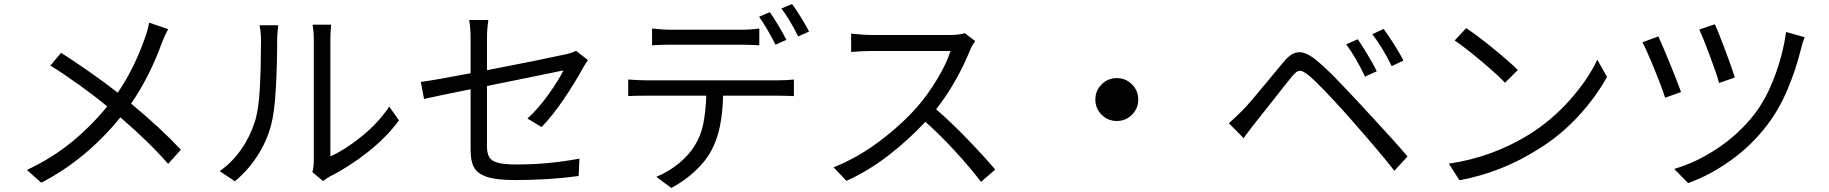

<svg xmlns="http://www.w3.org/2000/svg" viewBox="-20 -872 9040 949"><path d="M778 -655Q752 -582 713.5 -505Q675 -428 628 -360Q776 -237 874 -132L811 -62Q718 -169 575 -292Q405 -83 184 31L113 -32Q238 -91 334.5 -170Q431 -249 510 -346Q451 -395 374 -450.5Q297 -506 229 -548L282 -611Q345 -571 423.5 -516Q502 -461 562 -414Q642 -530 697 -686Q711 -725 717 -760L811 -728Q792 -692 778 -655Z M1531 -77V-676Q1531 -708 1528 -728Q1525 -748 1525 -750H1617Q1613 -718 1613 -676V-99Q1688 -133 1769 -199Q1850 -265 1904 -345L1952 -277Q1891 -194 1798 -120.5Q1705 -47 1611 0Q1595 8 1577 23L1524 -21Q1531 -49 1531 -77ZM1240 -272Q1259 -332 1264.5 -439Q1270 -546 1270 -674Q1270 -710 1263 -747H1355Q1355 -742 1352.5 -720Q1350 -698 1350 -675Q1350 -557 1343.5 -436.5Q1337 -316 1319 -250Q1297 -170 1250.5 -99Q1204 -28 1141 24L1066 -26Q1128 -70 1172.5 -134Q1217 -198 1240 -272Z M2765 -524Q2762 -523 2560 -482L2387 -447V-150Q2387 -114 2398.5 -95Q2410 -76 2441 -67.5Q2472 -59 2532 -59Q2691 -59 2844 -88L2840 -2Q2692 18 2526 18Q2435 18 2387.5 2.5Q2340 -13 2323 -44.5Q2306 -76 2306 -129V-431Q2167 -403 2076 -383L2060 -467Q2122 -475 2306 -510V-681Q2306 -732 2299 -773H2394Q2387 -732 2387 -681V-525Q2631 -572 2774 -603Q2810 -611 2827 -621L2886 -575Q2871 -554 2861 -535Q2819 -459 2765 -379.5Q2711 -300 2657 -244L2587 -286Q2639 -333 2689 -402.5Q2739 -472 2765 -524Z M3979 -716 3925 -692Q3883 -777 3842 -830L3895 -852Q3915 -825 3940 -784.5Q3965 -744 3979 -716ZM3732 -789 3785 -812Q3804 -785 3827.5 -745.5Q3851 -706 3867 -675L3813 -651Q3797 -684 3774 -723.5Q3751 -763 3732 -789ZM3203 -648V-731Q3261 -725 3294 -725H3640Q3690 -725 3733 -731V-648Q3690 -651 3640 -651H3295Q3242 -651 3203 -648ZM3904 -479V-397Q3860 -399 3826 -399H3554Q3552 -314 3538 -246.5Q3524 -179 3495 -126Q3468 -75 3414.5 -25.5Q3361 24 3298 57L3224 2Q3283 -22 3333.5 -63Q3384 -104 3413 -151Q3444 -200 3456 -259.5Q3468 -319 3471 -399H3172Q3112 -399 3085 -397V-479Q3139 -475 3172 -475H3826Q3872 -475 3904 -479Z M4775 -625Q4748 -556 4703 -476Q4658 -396 4607 -332Q4680 -269 4762 -184Q4844 -99 4899 -34L4829 27Q4776 -43 4701.5 -124Q4627 -205 4554 -270Q4468 -178 4369 -102Q4270 -26 4164 22L4100 -45Q4214 -90 4321.5 -169.5Q4429 -249 4512 -342Q4564 -401 4612 -480.5Q4660 -560 4678 -620H4288Q4242 -620 4187 -615V-706Q4204 -704 4236 -701.5Q4268 -699 4288 -699H4674Q4720 -699 4749 -708L4800 -669Q4794 -661 4787 -649Q4780 -637 4775 -625Z M5500 -486Q5544 -486 5575 -455Q5606 -424 5606 -380Q5606 -336 5575 -305Q5544 -274 5500 -274Q5456 -274 5425 -305Q5394 -336 5394 -380Q5394 -424 5425 -455Q5456 -486 5500 -486Z M6917 -573 6859 -545Q6816 -633 6763 -703L6819 -729Q6840 -701 6870 -653.5Q6900 -606 6917 -573ZM6785 -520 6727 -493Q6683 -586 6634 -653L6691 -678Q6711 -649 6740 -601Q6769 -553 6785 -520ZM6124 -329Q6156 -362 6250 -476Q6283 -517 6322 -563Q6343 -589 6362.5 -601.5Q6382 -614 6403 -614Q6438 -614 6488 -573Q6528 -540 6578 -489Q6628 -438 6695 -366L6709 -351Q6868 -180 6937 -99L6872 -28Q6826 -87 6763 -160.5Q6700 -234 6647 -294Q6504 -453 6452 -497Q6435 -510 6425 -516Q6415 -522 6406 -522Q6396 -522 6386 -514.5Q6376 -507 6362 -489Q6333 -454 6265 -367Q6189 -271 6185 -266Q6175 -254 6164 -239Q6153 -224 6141 -209L6127 -189L6054 -263Q6087 -292 6124 -329Z M7482 -526 7419 -463Q7380 -504 7301.5 -570Q7223 -636 7170 -672L7227 -733Q7280 -698 7360 -633Q7440 -568 7482 -526ZM7541 -209Q7652 -279 7740.5 -379Q7829 -479 7875 -577L7923 -492Q7868 -392 7781.5 -298Q7695 -204 7587 -137Q7404 -20 7194 19L7141 -63Q7358 -95 7541 -209Z M8555 -489 8477 -462Q8465 -506 8431 -597Q8397 -688 8379 -726L8456 -752Q8473 -716 8507.5 -623.5Q8542 -531 8555 -489ZM8900 -688Q8890 -665 8882 -631Q8857 -529 8815.5 -430.5Q8774 -332 8716 -256Q8641 -156 8537 -81Q8433 -6 8324 33L8255 -37Q8365 -69 8469.5 -139Q8574 -209 8648 -303Q8708 -379 8750.5 -491Q8793 -603 8808 -714ZM8289 -417 8210 -389Q8196 -436 8156 -533.5Q8116 -631 8098 -663L8177 -692Q8197 -648 8234.5 -556.5Q8272 -465 8289 -417Z"/></svg>

Font: Noto Sans SC
Style: Regular
Weight: 400
Designer: Ryoko NISHIZUKA ____ (kana & ideographs); Paul D. Hunt (Latin, Greek & Cyrillic); Wenlong ZHANG ___ (bopomofo); Sandoll 
Foundry: Adobe Systems Incorporated
Version: Version 1.004